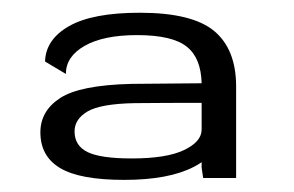

<svg xmlns="http://www.w3.org/2000/svg" viewBox="-20 -702 473 309"><path d="M307 -415.5 304.5 -432V-441Q299 -437 292 -433.5Q251.5 -412.5 180 -412.5Q108.5 -412.5 76.8 -431.5Q45 -450.5 45 -489Q45 -523.5 76.8 -544.2Q108.5 -565 191.5 -567Q244.5 -567.5 304.5 -568Q303.5 -608.5 281 -626.5Q258 -645.5 200.5 -645.5Q146.5 -645.5 116.2 -628.2Q86 -611 86 -583L52.5 -603Q53.5 -638.5 91.2 -660Q129 -681.5 205 -681.5Q289.5 -681.5 324.8 -652Q360 -622.5 360 -563V-415.5ZM304.5 -493.5V-536.5Q251 -536.5 196.5 -536Q142.5 -535 121.2 -522.8Q100 -510.5 100 -490.5Q100 -467.5 121 -457.2Q142 -447 192 -447Q248 -447 276.2 -460.5Q304.5 -474 304.5 -493.5Z"/></svg>

Font: Anybody ExtraExpanded
Style: Regular
Weight: 400
Width: 8
Designer: Tyler Finck
Foundry: Etcetera Type Company
Version: Version 1.010; ttfautohint (v1.8.3) -l 8 -r 50 -G 200 -x 14 